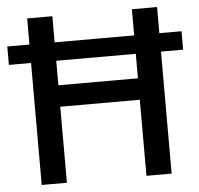

<svg xmlns="http://www.w3.org/2000/svg" viewBox="-51 -767 851 820"><g transform="rotate(-5 374.0 -357.0)"><path d="M95 0V-523H0V-602H95V-714H203V-602H544V-714H652V-602H747V-523H652V0H544V-326H203V0ZM203 -418H544V-523H203Z"/></g></svg>

Font: Noto Sans Gurmukhi UI Medium
Style: Regular
Weight: 500
Designer: Jelle Bosma - Monotype Design Team
Foundry: Monotype Imaging Inc.
Version: Version 2.004; ttfautohint (v1.8.4.7-5d5b)